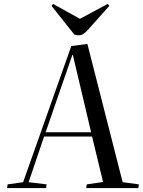

<svg xmlns="http://www.w3.org/2000/svg" viewBox="-20 -960 731 980"><path d="M426 -736 606 -30 689 -19 686 0H420L423 -19L506 -31L450 -263H205L126 -30L218 -19L215 0H16L19 -19L98 -30L344 -725ZM213 -285H445L352 -679H349ZM243 -930 251 -940 388 -864 530 -940 538 -930 431 -810Q417 -794 405.5 -787Q394 -780 383 -780Q374 -780 369 -781.5Q364 -783 359 -784Z"/></svg>

Font: Literata 72pt
Style: Italic
Weight: 400
Italic angle: -2°
Designer: Latin by Veronika Burian and Jose Scaglione. Greek by Irene Vlachou. Cyrillic by Vera Evstafieva
Foundry: TypeTogether
Version: Version 3.002